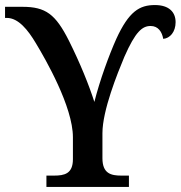

<svg xmlns="http://www.w3.org/2000/svg" viewBox="-24 -741 716 761"><path d="M160 0H487V-45H457C416 -45 382 -53 382 -114V-213C382 -303 441 -449 469 -516C513 -616 540 -638 573 -638C603 -638 618 -615 623 -587C650 -589 672 -615 672 -653C672 -693 646 -721 590 -721C529 -721 487 -696 437 -587C408 -522 372 -424 350 -337C329 -403 294 -490 249 -580C196 -685 157 -714 65 -714H-4V-670H3C49 -670 87 -622 118 -570C156 -507 265 -318 265 -197V-110C265 -52 231 -45 190 -45H160Z"/></svg>

Font: Noto Serif Thai Medium
Style: Regular
Weight: 500
Designer: Monotype Design Team
Foundry: Monotype Imaging Inc.
Version: Version 1.901;PS 001.901;hotconv 1.0.88;makeotf.lib2.5.64775